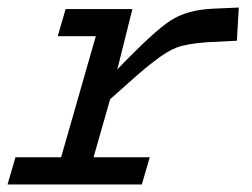

<svg xmlns="http://www.w3.org/2000/svg" viewBox="-33 -489 667 509"><path d="M-13 0 8 -72H129L221 -393H120L141 -465H318L278 -305Q375 -406 419 -434.5Q463 -463 532 -466L600 -469L595 -381L515 -377Q462 -373 435.5 -363Q409 -353 375 -326Q356 -312 330.5 -289.5Q305 -267 259 -226L215 -72H364L343 0Z"/></svg>

Font: Intel One Mono
Style: Italic
Weight: 400
Italic angle: -16°
Monospace: yes
Designer: Fred Shallcrass
Foundry: Frere-Jones Type LLC
Version: Version 1.400;hotconv 1.1.0;makeotfexe 2.6.0;FJTRelease1.4